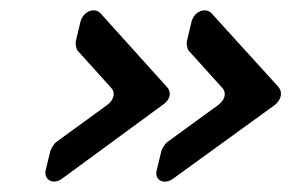

<svg xmlns="http://www.w3.org/2000/svg" viewBox="-20 -473 561 370"><path d="M349 -431 340 -393C339 -389 341 -379 343 -376L408 -304C417 -295 414 -281 401 -271L302 -199C298 -196 292 -186 291 -182L282 -145C277 -125 297 -116 314 -129L510 -271C522 -281 525 -295 517 -305L388 -447C376 -460 354 -451 349 -431ZM135 -431 126 -393C125 -389 127 -379 129 -376L194 -304C203 -295 200 -281 187 -271L88 -199C84 -196 78 -186 77 -182L68 -145C64 -126 83 -116 100 -129L295 -272C308 -281 311 -295 302 -305L174 -447C162 -460 140 -451 135 -431Z"/></svg>

Font: DIN Rundschrift
Style: MittelKursiv
Weight: 400
Version: Version 1.027